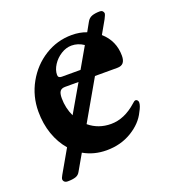

<svg xmlns="http://www.w3.org/2000/svg" viewBox="-106 -551 621 702"><g transform="rotate(-20 204.0 -200.0)"><path d="M383 -110Q383 -97 371 -76Q353 -38 310 -12Q267 14 212 14Q163 14 123 -9L88 52Q82 64 70 68Q58 72 39 72Q31 72 26.5 68Q22 64 22 57Q22 54 28 43L79 -46Q53 -76 39 -116.5Q25 -157 25 -204Q25 -264 53.5 -315Q82 -366 130 -396Q178 -426 235 -426Q266 -426 292 -416L311 -450Q318 -463 330.5 -467.5Q343 -472 362 -472Q368 -472 372 -468Q376 -464 376 -458Q376 -455 368 -439L339 -388Q382 -350 382 -292Q382 -274 374.5 -265Q367 -256 351 -256H264L175 -101Q211 -71 260 -71Q312 -71 360 -114Q368 -122 373 -122Q377 -122 380 -118.5Q383 -115 383 -110ZM135 -307Q135 -295 149 -295H219H222L268 -375Q246 -390 221 -390Q200 -390 180 -377.5Q160 -365 147.5 -345.5Q135 -326 135 -307ZM138 -149 200 -256H148Q134 -256 128 -248Q122 -240 122 -221Q122 -183 138 -149Z"/></g></svg>

Font: EB Garamond SemiBold
Style: Regular
Weight: 600
Designer: Georg Duffner and Octavio Pardo
Foundry: Georg Duffner
Version: Version 1.000